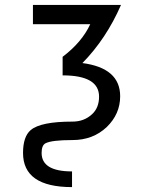

<svg xmlns="http://www.w3.org/2000/svg" viewBox="-20 -557 626 777"><path d="M113.3 -537.1H469.7Q410.2 -400.4 313.5 -301.8Q466.3 -281.7 466.3 -167.5Q466.3 -95.7 412.1 -43Q356.4 9.8 273.4 9.8Q189 9.8 164.1 22.9Q148.4 31.2 148.4 62Q148.4 136.7 271.5 136.7V200.2Q73.2 200.2 73.2 62Q73.2 -4.4 104.5 -30.8Q145 -64.9 273.4 -64.9Q320.8 -64.9 353 -95.2Q380.9 -121.1 380.9 -166Q380.9 -252 233.4 -252V-327.1Q311.5 -386.2 345.2 -459H113.3Z"/></svg>

Font: Consola Mono
Style: Book
Weight: 400
Monospace: yes
Version: Version 2.001